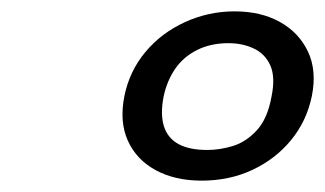

<svg xmlns="http://www.w3.org/2000/svg" viewBox="-20 -702 572 338"><path d="M335 -384Q288 -384 254 -402.5Q220 -421 205 -454.5Q190 -488 199 -533Q208 -577 236 -610.5Q264 -644 305.5 -663Q347 -682 393 -682Q439 -682 472.5 -663.5Q506 -645 522 -611.5Q538 -578 529 -533Q520 -489 492.5 -455.5Q465 -422 424.5 -403Q384 -384 335 -384ZM345 -438Q367 -438 390 -445Q413 -452 432 -472.5Q451 -493 458 -532Q465 -566 456 -586.5Q447 -607 427 -616.5Q407 -626 382 -626Q351 -626 327 -614Q303 -602 288.5 -581Q274 -560 268 -532Q262 -501 268.5 -480Q275 -459 294 -448.5Q313 -438 345 -438Z"/></svg>

Font: Teachers
Style: Italic
Weight: 400
Italic angle: -11°
Designer: Alfredo Marco Pradil, Chank Diesel
Version: Version 1.001